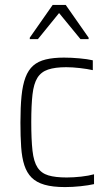

<svg xmlns="http://www.w3.org/2000/svg" viewBox="-20 -752 445 780"><path d="M244 8Q194 8 161 -1.5Q128 -11 108.5 -30.5Q89 -50 79 -80.5Q69 -111 66 -154.5Q63 -198 63 -254Q63 -317 67.5 -362Q72 -407 83.5 -437.5Q95 -468 115 -485.5Q135 -503 166 -510.5Q197 -518 240 -518Q269 -518 302.5 -515Q336 -512 357 -507V-467Q335 -472 304.5 -475.5Q274 -479 249 -479Q204 -479 175.5 -469.5Q147 -460 132 -436Q117 -412 112 -368Q107 -324 107 -256Q107 -185 112 -140Q117 -95 132.5 -71.5Q148 -48 176.5 -39.5Q205 -31 251 -31Q279 -31 310 -34.5Q341 -38 362 -44V-4Q340 1 307.5 4.5Q275 8 244 8ZM101 -593V-599L194 -732H247L340 -599V-593H307L220 -699L134 -593Z"/></svg>

Font: Saira SemiCondensed ExtraLight
Style: Regular
Weight: 250
Width: 4
Designer: Hector Gatti with collaboration of the Omnibus-Type team
Foundry: Omnibus-Type
Version: Version 1.101